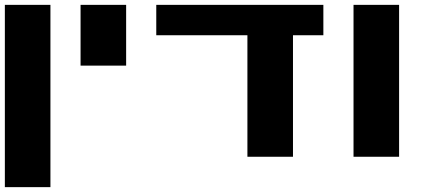

<svg xmlns="http://www.w3.org/2000/svg" viewBox="-20 -645 1786 790"><path d="M0 125H187.5V-625H0Z M311.5 -375H499V-625H311.5Z M998 0H1185.5V-500H1310.5V-625H623V-500H998Z M1434.6 0H1622.1V-625H1434.6Z"/></svg>

Font: Faithful 32x
Style: Semibold
Weight: 400
Foundry: Faithful Resource Pack
Version: Version 1.0; January 27, 2023